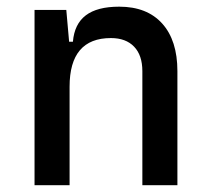

<svg xmlns="http://www.w3.org/2000/svg" viewBox="-20 -547 626 567"><path d="M400.4 0V-336.9Q400.4 -383.8 376 -409.2Q351.6 -434.6 307.6 -434.6Q185.5 -434.6 185.5 -291L155.3 -423.8H195.3Q199.7 -476.1 233.4 -501.7Q267.1 -527.3 332 -527.3Q414.1 -527.3 459 -477.5Q503.9 -427.7 503.9 -336.9V0ZM82 0V-517.6H175.8L185.5 -408.2V0Z"/></svg>

Font: Cascadia Code
Style: Regular
Weight: 400
Monospace: yes
Designer: Aaron Bell
Foundry: Saja Typeworks
Version: Version 2106.017